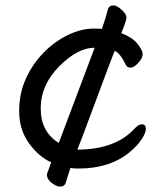

<svg xmlns="http://www.w3.org/2000/svg" viewBox="-20 -602 596 712"><path d="M198 -72 331 -425Q268 -425 199.5 -356Q131 -287 131 -200Q131 -113 198 -72ZM203 90Q190 90 172 76.5Q154 63 154 45Q154 42 157.5 34Q161 26 166 10L170 0Q123 -21 87 -71.5Q51 -122 51 -190Q51 -256 76 -310.5Q101 -365 141.5 -406.5Q182 -448 231.5 -472Q281 -496 328 -496Q346 -496 358 -495Q371 -532 381 -570Q386 -582 401 -582Q413 -582 431 -566Q449 -550 449 -537Q449 -526 430 -479Q470 -464 489.5 -440Q509 -416 509 -401Q509 -386 492.5 -368.5Q476 -351 465 -351Q453 -351 448 -359Q424 -408 405 -413Q395 -389 336 -230Q277 -71 267 -47Q408 -48 478 -124Q493 -141 506 -141Q521 -141 521 -124Q521 -110 506 -86.5Q491 -63 460 -37Q387 23 271 23Q255 23 241 21L223 78Q218 90 203 90Z"/></svg>

Font: ToneOZ-Pinyin-WenKai-Medium
Style: Medium
Weight: 700
Designer: Fontworks Inc.
Foundry: ToneOZ
Version: Version 0.240331